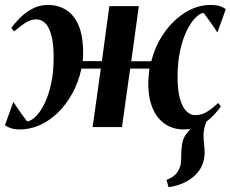

<svg xmlns="http://www.w3.org/2000/svg" viewBox="-30 -528 958 798"><path d="M670.5 250 662 220Q684 211 696.5 199.5Q709 188 715.5 172Q723.5 155 723 130.8Q722.5 106.5 725.5 83Q727.5 50 744.2 29.2Q761 8.5 773.5 -8.5L843.5 -46Q828 -27.5 821.8 -4.8Q815.5 18 816 37.5Q816 52 818.2 70.2Q820.5 88.5 820.5 106Q820.5 136.5 808 163.2Q795.5 190 770 210Q750 225.5 725.8 235.5Q701.5 245.5 670.5 250ZM53 10Q31.5 10 16.5 5.2Q1.5 0.5 -9.5 -7.5L25.5 -104.5Q30.5 -97 38 -85.8Q45.5 -74.5 53.8 -62.8Q62 -51 69.8 -40.5Q77.5 -30 83 -23Q100 -25.5 119 -44.2Q138 -63 154.8 -97Q171.5 -131 182.2 -179Q193 -227 193 -287.5Q193 -347 183.2 -382.2Q173.5 -417.5 157.2 -432.5Q141 -447.5 122 -447.5Q97 -447.5 75.8 -433.5Q54.5 -419.5 28.5 -397.5L17 -412Q27 -426.5 48.5 -449.2Q70 -472 101 -489.8Q132 -507.5 169 -507.5Q210 -507.5 243.2 -487.8Q276.5 -468 296 -424.2Q315.5 -380.5 315.5 -307Q315.5 -299.5 315.2 -290.5Q315 -281.5 314 -274H393.5L424.5 -502.5H547L515.5 -273.5H599Q616 -340.5 653.5 -393.2Q691 -446 741.2 -476.8Q791.5 -507.5 845.5 -507.5Q867 -507.5 882 -503Q897 -498.5 908.5 -490L873.5 -393Q868.5 -401 861 -412Q853.5 -423 845.2 -434.8Q837 -446.5 829.2 -457Q821.5 -467.5 816 -474.5Q800 -472.5 781.2 -453.2Q762.5 -434 745.8 -399.5Q729 -365 718.5 -317Q708 -269 708 -209Q708 -152.5 718 -117.5Q728 -82.5 744.5 -66Q761 -49.5 781 -49.5Q806.5 -49.5 828 -62Q849.5 -74.5 877 -100L888 -85.5Q879 -71.5 857.5 -48.8Q836 -26 804.5 -8Q773 10 734 10Q689 10 655 -13.2Q621 -36.5 602.8 -82Q584.5 -127.5 586.5 -194Q587 -204 588.2 -216.8Q589.5 -229.5 591 -243H511L477 0H355L389 -243H308.5Q296 -185.5 270.2 -139Q244.5 -92.5 210 -59.2Q175.5 -26 135.2 -8Q95 10 53 10Z"/></svg>

Font: Merriweather 144pt SemiBold
Style: Italic
Weight: 600
Italic angle: -7.8°
Version: Version 2.101